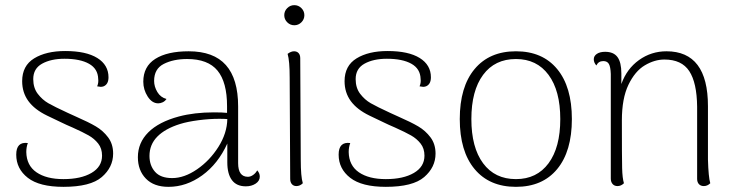

<svg xmlns="http://www.w3.org/2000/svg" viewBox="-20 -713 2855 745"><path d="M43 -113Q43 -164 88 -158Q82 -142 82 -123Q83 -71 121.5 -44.5Q160 -18 226 -18Q294 -18 335 -42Q376 -66 376 -109Q376 -137 361 -156Q346 -175 324 -187.5Q302 -200 262 -218Q234 -230 220 -237Q211 -241 162.5 -264.5Q114 -288 90 -321Q66 -354 66 -398Q66 -458 112.5 -486.5Q159 -515 233 -515Q314 -515 357.5 -488Q401 -461 401 -413Q401 -386 382 -378Q376 -376 371 -376Q367 -376 357 -378Q363 -392 361 -407Q360 -446 325.5 -465.5Q291 -485 230 -485Q178 -485 143.5 -466Q109 -447 109 -406Q109 -372 126.5 -349Q144 -326 167.5 -312.5Q191 -299 243 -275L276 -260Q324 -239 352 -222.5Q380 -206 399.5 -180Q419 -154 419 -117Q419 -64 375 -26Q331 12 226 12Q133 12 88 -23Q43 -58 43 -113Z M988 -28Q988 -11 972 -0.5Q956 10 934 10Q898 10 880 -14Q862 -38 862 -83V-156Q826 -77 764.5 -32.5Q703 12 634 12Q577 12 546 -20Q515 -52 515 -103Q515 -159 555.5 -199.5Q596 -240 674 -261Q734 -277 810 -277Q845 -277 861 -275V-301Q861 -394 824 -439Q787 -484 706 -484Q653 -484 615.5 -465Q578 -446 578 -399Q578 -377 590.5 -356Q603 -335 626 -329Q620 -320 611 -316Q602 -312 594 -312Q570 -312 553 -338.5Q536 -365 536 -396Q536 -455 582.5 -484.5Q629 -514 712 -514Q809 -514 856.5 -460.5Q904 -407 904 -300V-80Q904 -27 942 -27Q952 -27 962 -34Q972 -41 978 -52Q988 -41 988 -28ZM862 -251Q852 -252 830 -252Q792 -252 750 -246.5Q708 -241 679 -232Q621 -214 590.5 -183Q560 -152 560 -108Q560 -71 581.5 -46.5Q603 -22 648 -22Q695 -22 744.5 -56Q794 -90 827.5 -143Q861 -196 862 -251Z M1083 -654Q1083 -670 1094.5 -681.5Q1106 -693 1122 -693Q1138 -693 1149.5 -681.5Q1161 -670 1161 -654Q1161 -638 1149.5 -626.5Q1138 -615 1122 -615Q1106 -615 1094.5 -626.5Q1083 -638 1083 -654ZM1155 -2Q1144 9 1130 9Q1119 9 1112.5 1.5Q1106 -6 1106 -19L1104 -412Q1104 -477 1096 -504Q1109 -514 1121 -514Q1132 -514 1138.5 -507Q1145 -500 1145 -487L1147 -94Q1147 -27 1155 -2Z M1294 -113Q1294 -164 1339 -158Q1333 -142 1333 -123Q1334 -71 1372.5 -44.5Q1411 -18 1477 -18Q1545 -18 1586 -42Q1627 -66 1627 -109Q1627 -137 1612 -156Q1597 -175 1575 -187.5Q1553 -200 1513 -218Q1485 -230 1471 -237Q1462 -241 1413.5 -264.5Q1365 -288 1341 -321Q1317 -354 1317 -398Q1317 -458 1363.5 -486.5Q1410 -515 1484 -515Q1565 -515 1608.5 -488Q1652 -461 1652 -413Q1652 -386 1633 -378Q1627 -376 1622 -376Q1618 -376 1608 -378Q1614 -392 1612 -407Q1611 -446 1576.5 -465.5Q1542 -485 1481 -485Q1429 -485 1394.5 -466Q1360 -447 1360 -406Q1360 -372 1377.5 -349Q1395 -326 1418.5 -312.5Q1442 -299 1494 -275L1527 -260Q1575 -239 1603 -222.5Q1631 -206 1650.5 -180Q1670 -154 1670 -117Q1670 -64 1626 -26Q1582 12 1477 12Q1384 12 1339 -23Q1294 -58 1294 -113Z M1764 -251Q1764 -376 1821.5 -445Q1879 -514 1982 -514Q2085 -514 2142 -445Q2199 -376 2199 -251Q2199 -126 2142 -57Q2085 12 1982 12Q1879 12 1821.5 -57Q1764 -126 1764 -251ZM2154 -251Q2154 -361 2108.5 -422.5Q2063 -484 1982 -484Q1900 -484 1854.5 -422.5Q1809 -361 1809 -251Q1809 -141 1854.5 -79.5Q1900 -18 1982 -18Q2063 -18 2108.5 -79.5Q2154 -141 2154 -251Z M2736 -2Q2725 9 2711 9Q2699 9 2692 1.5Q2685 -6 2685 -19V-299Q2684 -392 2654.5 -437Q2625 -482 2558 -482Q2520 -482 2482 -459.5Q2444 -437 2418.5 -384Q2393 -331 2393 -246Q2393 -101 2394 -61Q2395 -21 2401 -2Q2390 9 2376 9Q2364 9 2357 1Q2350 -7 2350 -20V-426Q2349 -454 2342.5 -465Q2336 -476 2321 -476Q2302 -476 2294 -459Q2284 -470 2284 -483Q2284 -496 2296 -504Q2308 -512 2328 -512Q2361 -512 2376 -491.5Q2391 -471 2391 -428V-387Q2412 -446 2459.5 -480Q2507 -514 2566 -514Q2727 -514 2727 -301V-94Q2729 -25 2736 -2Z"/></svg>

Font: Arima Madurai ExtraLight
Style: Regular
Weight: 275
Designer: Joana Correia and Natanael Gama
Foundry: NDISCOVER
Version: Version 1.019